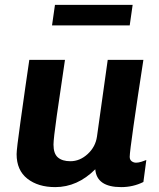

<svg xmlns="http://www.w3.org/2000/svg" viewBox="-20 -756 652 786"><path d="M199 -164Q199 -127 217 -111.5Q235 -96 268 -96Q307 -96 339 -125.5Q371 -155 377 -197L421 -511H567Q542 -349 526.5 -240Q511 -131 511 -114Q511 -102 519 -96Q527 -90 537 -90Q547 -90 559.5 -94Q572 -98 579 -101L567 -11Q525 10 476 10Q376 10 370 -63Q297 10 206 10Q136 10 92 -24.5Q48 -59 48 -125Q48 -145 63.5 -255.5Q79 -366 84 -401L100 -511H246Q226 -378 212.5 -282.5Q199 -187 199 -164ZM523 -736 511 -652H193L205 -736Z"/></svg>

Font: Chivo
Style: Bold Italic
Weight: 700
Italic angle: -8.05°
Designer: Hector Gatti
Foundry: Omnibus-Type
Version: Version 1.007